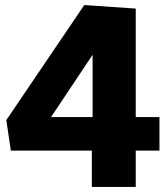

<svg xmlns="http://www.w3.org/2000/svg" viewBox="-20 -741 661 761"><path d="M344 -179 386 -144H23L5 -265L314 -721L518 -707V-246L475 -277H612V-144H475L518 -179V0H344ZM390 -277 347 -246V-625L407 -614L141 -215L107 -277Z"/></svg>

Font: Bitter Thin ExtraBold
Style: Regular
Weight: 800
Version: Version 3.020